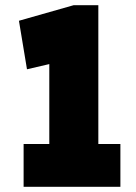

<svg xmlns="http://www.w3.org/2000/svg" viewBox="-20 -720 523 740"><path d="M71 0V-165H170V-473L84 -453L53 -640L264 -700H359V-165H444V0Z"/></svg>

Font: Georama Condensed Black
Style: Regular
Weight: 900
Width: 3
Designer: Jean-Baptiste Levee
Foundry: Production Type
Version: Version 1.000